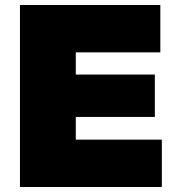

<svg xmlns="http://www.w3.org/2000/svg" viewBox="-20 -750 702 770"><path d="M623 -730V-540H284V-451H601V-281H284V-190H629V0H60V-730Z"/></svg>

Font: Nacelle Black
Style: Regular
Weight: 900
Designer: Sora Sagano
Foundry: Sora Sagano
Version: Version 1.000;FEAKit 1.0